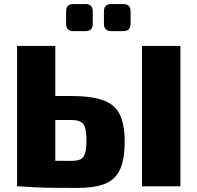

<svg xmlns="http://www.w3.org/2000/svg" viewBox="-20 -916 970 944"><path d="M329 -444Q428 -444 486 -423.5Q544 -403 568.5 -354Q593 -305 593 -218Q593 -130 569 -80.5Q545 -31 494 -11.5Q443 8 362 8Q296 8 246.5 7.5Q197 7 155 5Q113 3 69 0L83 -128Q107 -127 173 -126Q239 -125 329 -125Q361 -125 376.5 -133Q392 -141 398.5 -162.5Q405 -184 405 -224Q405 -264 399 -286Q393 -308 377 -317Q361 -326 329 -326H82V-444ZM252 -690V0H64V-690ZM867 -690V0H678V-690ZM587 -896Q622 -896 622 -860V-799Q622 -763 587 -763H527Q491 -763 491 -799V-860Q491 -896 527 -896ZM401 -896Q436 -896 436 -860V-799Q436 -763 401 -763H341Q305 -763 305 -799V-860Q305 -896 341 -896Z"/></svg>

Font: Exo 2 ExtraBold
Style: Regular
Weight: 800
Designer: Natanael Gama
Foundry: Natanael Gama
Version: Version 2.010